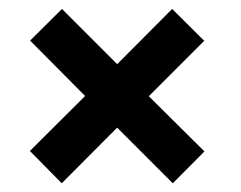

<svg xmlns="http://www.w3.org/2000/svg" viewBox="-20 -552 552 440"><path d="M321 -331.5 448.5 -205 376 -132 248.5 -259.5 121.5 -132 48.5 -206 175 -332 49 -459 122 -531.5 248.5 -405 374.5 -531.5 448 -458.5Z"/></svg>

Font: League Spartan SemiBold
Style: Regular
Weight: 600
Foundry: The League of Moveable Type
Version: Version 2.002